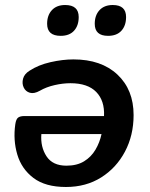

<svg xmlns="http://www.w3.org/2000/svg" viewBox="-20 -736 597 766"><path d="M243 10Q161 10 113.5 -26Q66 -62 49 -119.5Q32 -177 41 -240Q44 -261 52.5 -267Q61 -273 77 -273H395Q398 -334 364 -369Q330 -404 261 -404Q231 -404 198 -396.5Q165 -389 139 -374Q116 -361 99 -366Q82 -371 74.5 -387Q67 -403 72 -422Q77 -441 98 -454Q133 -477 181.5 -488Q230 -499 273 -499Q384 -499 448.5 -438.5Q513 -378 513 -277Q513 -196 478.5 -131Q444 -66 383.5 -28Q323 10 243 10ZM245 -75Q287 -75 315.5 -92.5Q344 -110 361 -139Q378 -168 385 -201H145Q141 -150 165.5 -112.5Q190 -75 245 -75ZM411 -593Q358 -593 358 -641Q358 -675 377 -695.5Q396 -716 430 -716Q483 -716 483 -668Q483 -634 464.5 -613.5Q446 -593 411 -593ZM222 -593Q168 -593 168 -641Q168 -675 187 -695.5Q206 -716 240 -716Q294 -716 294 -668Q294 -634 275.5 -613.5Q257 -593 222 -593Z"/></svg>

Font: Nunito
Style: Bold Italic
Weight: 700
Italic angle: -9°
Designer: Vernon Adams
Foundry: Vernon Adams
Version: Version 3.601; ttfautohint (v1.8.2.53-6de2)